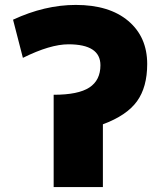

<svg xmlns="http://www.w3.org/2000/svg" viewBox="-20 -760 661 780"><path d="M288 -740Q424 -740 501 -675Q578 -610 578 -500Q578 -406 536.5 -348.5Q495 -291 398 -255V0H198V-375Q298 -375 343 -404.5Q388 -434 388 -495Q388 -580 258 -580Q184 -580 73 -525L33 -680Q162 -740 288 -740Z"/></svg>

Font: Mplus 1p Black
Style: Regular
Weight: 900
Version: Version 1.061